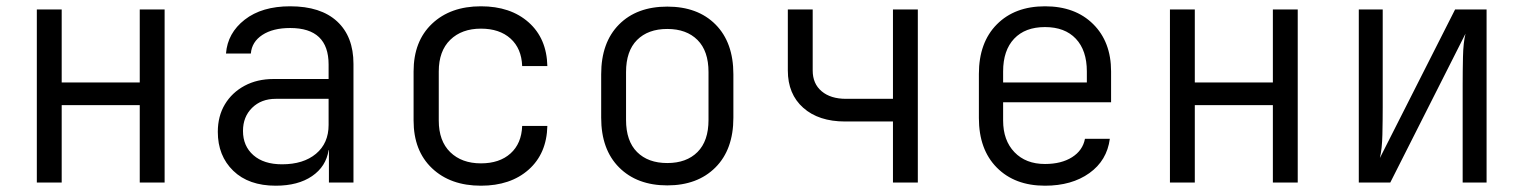

<svg xmlns="http://www.w3.org/2000/svg" viewBox="-20 -580 4840 610"><path d="M97 0V-550H176V-318H424V-550H503V0H424V-246H176V0Z M856 10Q770 10 721 -37.5Q672 -85 672 -161Q672 -211 694.5 -248.5Q717 -286 757 -307.5Q797 -329 849 -329H1024V-375Q1024 -491 902 -491Q847 -491 813.5 -469Q780 -447 777 -410H698Q703 -475 757.5 -517.5Q812 -560 902 -560Q999 -560 1051 -512Q1103 -464 1103 -377V0H1025V-103H1024Q1016 -51 971.5 -20.5Q927 10 856 10ZM876 -58Q944 -58 984 -91.5Q1024 -125 1024 -183V-266H856Q810 -266 781 -237.5Q752 -209 752 -164Q752 -116 785 -87Q818 -58 876 -58Z M1508 10Q1411 10 1352.5 -45.5Q1294 -101 1294 -197V-353Q1294 -449 1352.5 -504.5Q1411 -560 1508 -560Q1602 -560 1659.5 -509Q1717 -458 1719 -370H1639Q1637 -426 1602 -457.5Q1567 -489 1508 -489Q1447 -489 1410.5 -453.5Q1374 -418 1374 -353V-197Q1374 -132 1410.5 -96.5Q1447 -61 1508 -61Q1567 -61 1602 -92.5Q1637 -124 1639 -180H1719Q1717 -92 1659.5 -41Q1602 10 1508 10Z M2100 9Q2004 9 1947 -48Q1890 -105 1890 -206V-344Q1890 -445 1946.5 -502Q2003 -559 2100 -559Q2197 -559 2253.5 -502Q2310 -445 2310 -344V-206Q2310 -105 2253 -48Q2196 9 2100 9ZM2100 -62Q2161 -62 2196 -97Q2231 -132 2231 -199V-351Q2231 -418 2196 -453Q2161 -488 2100 -488Q2039 -488 2004 -453Q1969 -418 1969 -351V-199Q1969 -132 2004 -97Q2039 -62 2100 -62Z M2817 0V-194H2665Q2581 -194 2532 -237.5Q2483 -281 2483 -356V-550H2562V-356Q2562 -314 2590.5 -290Q2619 -266 2668 -266H2817V-550H2896V0Z M3300 10Q3204 10 3147 -47.5Q3090 -105 3090 -205V-345Q3090 -445 3147 -502.5Q3204 -560 3300 -560Q3396 -560 3453 -503.5Q3510 -447 3510 -353V-255H3167V-197Q3167 -134 3203 -96.5Q3239 -59 3300 -59Q3352 -59 3386 -80.5Q3420 -102 3427 -139H3506Q3497 -70 3441 -30Q3385 10 3300 10ZM3167 -318H3433V-353Q3433 -420 3398 -457Q3363 -494 3300 -494Q3237 -494 3202 -457Q3167 -420 3167 -353Z M3697 0V-550H3776V-318H4024V-550H4103V0H4024V-246H3776V0Z M4297 0V-550H4373V-240Q4373 -198 4372 -152.5Q4371 -107 4364 -78L4603 -550H4703V0H4627V-311Q4627 -353 4628 -399Q4629 -445 4636 -473L4397 0Z"/></svg>

Font: JetBrains Mono NL Light
Style: Regular
Weight: 300
Monospace: yes
Designer: Philipp Nurullin, Konstantin Bulenkov
Foundry: JetBrains
Version: Version 2.305; ttfautohint (v1.8.4.7-5d5b)